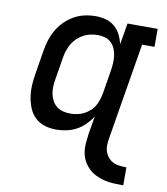

<svg xmlns="http://www.w3.org/2000/svg" viewBox="-83 -608 767 884"><g transform="rotate(10 300.0 -165.5)"><path d="M553 207Q531 207 508.5 206Q486 205 465 200Q444 195 424.5 185.5Q405 176 390 161.5Q375 147 365 128.5Q355 110 351.5 88.5Q348 67 350 44.5Q352 22 355 0L369 -82Q355 -61 337 -43Q319 -25 297 -13.5Q275 -2 251 3Q227 8 204 8Q175 8 149.5 0Q124 -8 105 -26Q86 -44 76 -69Q66 -94 62 -120.5Q58 -147 59.5 -175Q61 -203 66 -231L84 -341Q88 -366 96 -391Q104 -416 117.5 -439Q131 -462 150.5 -481.5Q170 -501 193.5 -514Q217 -527 242.5 -532.5Q268 -538 294 -538Q319 -538 342 -531.5Q365 -525 382.5 -510Q400 -495 410.5 -474Q421 -453 426 -430L443 -530H584V-446H526L452 0Q449 17 448 33.5Q447 50 451.5 65Q456 80 466 92.5Q476 105 489.5 112Q503 119 520 121Q537 123 553 123ZM255 -76Q271 -76 286.5 -79Q302 -82 316.5 -89Q331 -96 344 -107Q357 -118 365.5 -132Q374 -146 379 -161.5Q384 -177 387 -192L405 -302Q408 -320 409 -337.5Q410 -355 408 -372Q406 -389 399.5 -405Q393 -421 381 -432.5Q369 -444 352.5 -449Q336 -454 318 -454Q301 -454 284.5 -450.5Q268 -447 252.5 -439Q237 -431 223.5 -418.5Q210 -406 201 -391Q192 -376 186.5 -360Q181 -344 178 -327L160 -217Q157 -200 156.5 -182.5Q156 -165 159.5 -149Q163 -133 171 -118.5Q179 -104 192 -94Q205 -84 221.5 -80Q238 -76 255 -76Z"/></g></svg>

Font: Iosevka Slab MdExObl
Style: Regular
Weight: 500
Width: 7
Italic angle: -9°
Monospace: yes
Designer: Belleve Invis
Foundry: Belleve Invis
Version: Version 11.1.1; ttfautohint (v1.8.3)